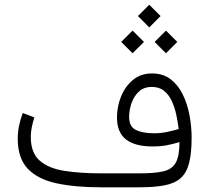

<svg xmlns="http://www.w3.org/2000/svg" viewBox="-20 -799 892 819"><path d="M616.7 -778.8 665 -730.5 616.7 -682.1 568.4 -730.5ZM688 -668.5 736.3 -620.1 688 -571.8 639.6 -620.1ZM545.4 -668.5 594.2 -620.1 545.4 -571.8 497.1 -620.1ZM745.6 -192.9Q718.8 -184.6 691.7 -179.4Q664.6 -174.3 630.9 -174.3Q555.7 -174.3 517.3 -204.3Q479 -234.4 479 -298.3Q479 -344.2 496.3 -387.2Q513.7 -430.2 547.1 -458Q580.6 -485.8 628.4 -485.8Q675.3 -485.8 707.5 -461.2Q739.7 -436.5 759.5 -396.2Q779.3 -356 788.3 -307.6Q797.4 -259.3 797.4 -211.9Q797.4 -145 786.6 -103.3Q775.9 -61.5 750.5 -39.1Q725.1 -16.6 681.4 -8.3Q637.7 0 571.8 0H410.2Q300.8 0 221.2 -17.1Q141.6 -34.2 98.6 -79.1Q55.7 -124 55.7 -207.5Q55.7 -236.3 61.5 -263.7Q67.4 -291 77.1 -316.9L126.5 -298.3Q120.1 -278.3 115.7 -256.8Q111.3 -235.4 111.3 -215.3Q111.3 -147 149.4 -113.8Q187.5 -80.6 255.1 -70.1Q322.8 -59.6 410.2 -59.6H577.6Q641.1 -59.6 677.7 -68.4Q714.4 -77.1 730 -105.5Q745.6 -133.8 745.6 -192.9ZM637.2 -230.5Q664.6 -230.5 690.7 -235.8Q716.8 -241.2 742.2 -248.5Q738.8 -277.3 732.2 -308.6Q725.6 -339.8 713.1 -367.2Q700.7 -394.5 680.2 -411.4Q659.7 -428.2 627.4 -428.2Q593.8 -428.2 572.5 -408.4Q551.3 -388.7 541 -359.1Q530.8 -329.6 530.8 -300.3Q530.8 -258.3 560.1 -244.4Q589.4 -230.5 637.2 -230.5Z"/></svg>

Font: Vazirmatn FD ExtraLight
Style: Regular
Weight: 200
Designer: Saber Rastikerdar
Foundry: Saber Rastikerdar
Version: Version 33.003